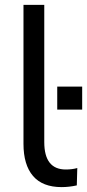

<svg xmlns="http://www.w3.org/2000/svg" viewBox="-20 -756 356 785"><path d="M76 0ZM232 9Q154 9 115 -36.5Q76 -82 76 -168V-736H161V-175Q161 -63 249 -63Q275 -63 296 -69L294 2Q262 9 232 9ZM214 -308V-402H316V-308Z"/></svg>

Font: Winston
Style: Regular
Weight: 400
Designer: Original fonts by Vernon Adams / Changes by Cristiano Sobral
Foundry: Original fonts by Vernon Adams / Changes by Cristiano Sobral
Version: Version 2.503;July 17, 2020;FontCreator 13.0.0.2655 64-bit